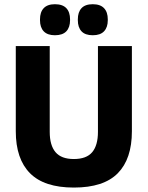

<svg xmlns="http://www.w3.org/2000/svg" viewBox="-20 -852 683 888"><path d="M321.5 15.5Q184.5 15.5 118.8 -50.8Q53 -117 53 -245V-639H210V-242Q210 -180 236.8 -148.2Q263.5 -116.5 321.5 -116.5Q380 -116.5 406.5 -148.2Q433 -180 433 -242V-639H590V-245Q590 -117 524.8 -50.8Q459.5 15.5 321.5 15.5ZM234 -689Q199.5 -689 182.2 -707.2Q165 -725.5 165 -758.5V-762.5Q165 -796 182.2 -814.2Q199.5 -832.5 234 -832.5Q269.5 -832.5 286.8 -814.2Q304 -796 304 -762.5V-758.5Q304 -725.5 286.8 -707.2Q269.5 -689 234 -689ZM409 -689Q374 -689 357 -707.2Q340 -725.5 340 -758.5V-762.5Q340 -796 357 -814.2Q374 -832.5 409 -832.5Q444 -832.5 461.2 -814.2Q478.5 -796 478.5 -762.5V-758.5Q478.5 -725.5 461.2 -707.2Q444 -689 409 -689Z"/></svg>

Font: Anek Gurmukhi
Style: Bold
Weight: 700
Designer: Sarang Kulkarni (Gurmukhi), Yesha Goshar (Latin)
Foundry: Ek Type
Version: Version 1.003